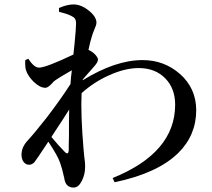

<svg xmlns="http://www.w3.org/2000/svg" viewBox="-20 -807 955 866"><path d="M312 39C327 39 339 29 349 9C359 -10 364 -32 364 -56C364 -67 363 -82 360 -101C359 -114 358 -124 357 -132C348 -238 345 -323 348 -387C385 -420 426 -447 471 -467C519 -489 564 -500 606 -500C656 -500 696 -484 726 -453C755 -423 770 -384 770 -335C770 -190 676 -80 488 -4L497 15C626 -12 722 -56 784 -117C838 -170 865 -235 865 -310C865 -376 840 -431 791 -474C744 -515 688 -536 623 -536C542 -536 452 -506 353 -445V-448C360 -457 371 -469 386 -486C393 -493 397 -499 400 -502C415 -518 422 -530 422 -538C422 -550 403 -571 383 -580L379 -582C384 -607 389 -625 393 -638C396 -649 400 -661 406 -675C412 -688 415 -698 415 -705C415 -722 404 -740 382 -758C359 -777 335 -787 312 -787C293 -787 271 -782 246 -771V-754C270 -748 288 -742 300 -736C317 -728 323 -721 323 -701C323 -688 321 -657 316 -607C314 -587 312 -572 311 -561C229 -522 177 -502 156 -502C141 -502 125 -515 108 -542L94 -536C93 -516 94 -501 97 -491C103 -472 115 -455 132 -438C151 -420 168 -411 185 -411C192 -411 201 -417 212 -428C219 -437 226 -443 231 -446C242 -454 267 -469 304 -490C301 -469 299 -448 298 -428C268 -381 232 -331 191 -277C154 -230 125 -195 102 -170C85 -151 77 -130 77 -109C77 -81 93 -63 112 -64C120 -64 128 -68 135 -75C139 -80 145 -89 154 -102C155 -103 155 -104 156 -105C160 -111 166 -120 174 -132C185 -148 193 -160 198 -168C226 -126 244 -94 251 -73C257 -57 263 -35 269 -7C270 -5 270 -3 270 -2C274 25 288 39 312 39ZM272 -122C253 -141 233 -164 212 -189C214 -192 217 -198 222 -205C254 -253 277 -289 292 -313C291 -284 291 -244 291 -192C290 -161 290 -141 290 -130C289 -113 283 -111 272 -122Z"/></svg>

Font: AllPunType SemiBold
Style: Regular
Weight: 600
Version: 1.0